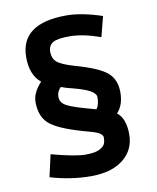

<svg xmlns="http://www.w3.org/2000/svg" viewBox="-78 -732 657 804"><g transform="rotate(-10 250.0 -330.5)"><path d="M69 -336Q69 -376 107 -416Q63 -452 63 -527Q63 -671 259 -671Q323 -671 410 -642L388 -556Q314 -582 259.5 -582.5Q205 -583 185.5 -571Q166 -559 166 -532Q166 -505 183.5 -489Q201 -473 257 -457Q357 -429 391.5 -399Q426 -369 426 -315Q426 -261 397 -230Q432 -202 432 -135.5Q432 -69 382 -29.5Q332 10 245.5 10Q159 10 72 -16L93 -110Q194 -83 236.5 -83Q279 -83 297.5 -93Q316 -103 320.5 -114Q325 -125 325 -141Q325 -161 269 -175Q253 -179 244 -182Q139 -212 104 -243.5Q69 -275 69 -336ZM184 -380Q167 -363 167 -341Q167 -319 186 -306Q205 -293 268 -275L315 -262Q328 -279 328 -311Q328 -341 238 -364Q201 -373 184 -380Z"/></g></svg>

Font: TypoPRO Lekton
Style: Bold
Weight: 700
Monospace: yes
Designer: Paolo Mazzetti, Luciano Perondi, Raffaele Flato, Elena Papassissa, Emilio Macchia, Michela Povoleri, Tobias Seemiller, R
Version: Version 34.000